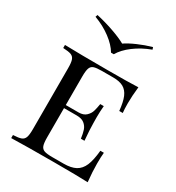

<svg xmlns="http://www.w3.org/2000/svg" viewBox="-199 -965 993 1085"><g transform="rotate(30 297.5 -423.0)"><path d="M42 0ZM540.5 0Q475.6 -2.9 321.3 -2.9Q136.7 -2.9 41.5 0V-20Q77.6 -21.5 94 -27.8Q110.4 -34.2 116.5 -51.3Q122.6 -68.4 122.6 -106V-502Q122.6 -539.6 116.5 -556.6Q110.4 -573.7 94 -580.1Q77.6 -586.4 41.5 -587.9V-607.9Q136.7 -605 321.3 -605Q461.4 -605 520.5 -607.9Q513.7 -547.9 513.7 -500Q513.7 -460.9 516.6 -438H493.7Q488.3 -493.7 474.9 -525.4Q461.4 -557.1 436.3 -571Q411.1 -585 369.6 -585H296.4Q260.3 -585 243.9 -579.3Q227.5 -573.7 221.4 -556.6Q215.3 -539.6 215.3 -502V-315.9H298.3Q330.1 -315.9 347.4 -332.3Q364.7 -348.6 370.6 -368.4Q376.5 -388.2 381.3 -418H404.3Q400.9 -378.9 400.9 -343.8L401.4 -306.2Q401.4 -266.1 407.7 -193.8H384.3Q380.4 -224.6 373.3 -246.1Q366.2 -267.6 348.4 -281.7Q330.6 -295.9 298.3 -295.9H215.3V-106Q215.3 -68.4 221.4 -51.5Q227.5 -34.7 243.9 -28.8Q260.3 -22.9 296.4 -22.9H369.6Q418.9 -22.9 448.2 -38.8Q477.5 -54.7 492.7 -90.6Q507.8 -126.5 513.7 -189.9H536.6Q533.7 -163.1 533.7 -118.2Q533.7 -65.4 540.5 0ZM306.6 -700.2H288.6Q266.1 -738.8 219 -774.2Q171.9 -809.6 111.3 -832L116.2 -846.2Q173.3 -833.5 229 -814Q284.7 -794.4 317.4 -775.9Q344.2 -794.4 388.9 -814Q433.6 -833.5 478.5 -846.2L483.4 -832Q422.9 -809.6 375.7 -774.2Q328.6 -738.8 306.6 -700.2Z"/></g></svg>

Font: Playfair Display SC
Style: Regular
Weight: 400
Designer: Claus Eggers Sørensen
Foundry: Claus Eggers Sørensen
Version: Version 1.004;PS 001.004;hotconv 1.0.70;makeotf.lib2.5.58329